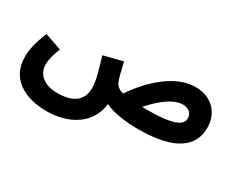

<svg xmlns="http://www.w3.org/2000/svg" viewBox="-101 -806 1670 1385"><g transform="rotate(30 733.5 -113.5)"><path d="M354 231C544 231 697 135 714 -35C784 -1 895 13 993 13C1302 13 1421 -91 1421 -245C1421 -366 1339 -458 1201 -458C1036 -458 877 -312 771 -156C724 -168 709 -189 698 -218C690 -238 679 -283 661 -360L503 -320C531 -225 558 -140 558 -79C558 25 491 79 355 79C244 79 182 20 182 -57C182 -99 191 -133 217 -203L78 -251C33 -144 25 -80 25 -30C25 149 172 231 354 231ZM1186 -303C1242 -303 1265 -267 1265 -234C1265 -178 1203 -140 971 -140C960 -140 949 -140 938 -141C1005 -217 1100 -303 1186 -303Z"/></g></svg>

Font: Noto Sans Arabic UI XBd
Style: Regular
Weight: 800
Designer: Monotype Design Team, Nadine Chahine and Nizar Qandah
Foundry: Monotype Imaging Inc.
Version: Version 2.010